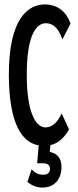

<svg xmlns="http://www.w3.org/2000/svg" viewBox="-20 -649 353 868"><path d="M172 199C229 199 258 157 258 107C258 68 240 44 205 38L208 7C243 -1 269 -24 292 -64L259 -136C241 -98 217 -73 186 -73C141 -73 101 -142 101 -311C101 -486 142 -544 187 -544C216 -544 243 -527 262 -471L299 -543C280 -595 241 -629 183 -629C112 -629 19 -573 20 -308C21 -87 81 -4 155 8L148 89H176C195 89 206 98 206 114C206 132 194 141 177 141C156 141 139 135 123 116L104 173C124 191 148 199 172 199Z"/></svg>

Font: Inconsolata ExtraCondensed
Style: Bold
Weight: 700
Width: 2
Monospace: yes
Designer: Raph Levien, Cyreal, Brenton Simpson
Foundry: Raph Levien, Cyreal, Google
Version: Version 3.100